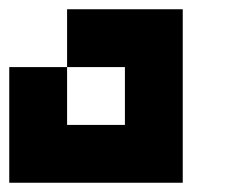

<svg xmlns="http://www.w3.org/2000/svg" viewBox="-20 -395 540 415"><path d="M375 -375V0H0V-250H125V-125H250V-250H125V-375Z"/></svg>

Font: Bytesized
Style: Regular
Weight: 400
Monospace: yes
Designer: baltdev
Version: Version 1.000